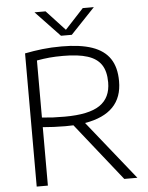

<svg xmlns="http://www.w3.org/2000/svg" viewBox="-62 -995 804 1044"><g transform="rotate(-5 340.5 -472.5)"><path d="M573.5 0 323.5 -314.5Q295.5 -313.5 279.5 -313.5Q247 -313.5 216.5 -315Q186 -316.5 156.5 -319V0H95.5V-727Q143.5 -736.5 191.5 -742Q239.5 -747.5 297 -747.5Q398 -747.5 463 -725Q528 -702.5 559.8 -655Q591.5 -607.5 591.5 -532.5Q592.5 -356 387.5 -321.5L645 0ZM280.5 -365.5Q412.5 -365.5 472.2 -406Q532 -446.5 532 -531Q532 -591.5 508 -627.2Q484 -663 433.2 -679.2Q382.5 -695.5 300 -695.5Q257 -695.5 225 -692.5Q193 -689.5 156.5 -683V-371.5Q191.5 -368 216.8 -366.8Q242 -365.5 280.5 -365.5ZM429.5 -945H490L357.5 -805.5H298.5L166 -945H226.5L328 -835.5Z"/></g></svg>

Font: Encode Sans Semi Expanded Light
Style: Regular
Weight: 300
Width: 6
Designer: Multiple Designers
Foundry: Impallari Type
Version: Version 2.000